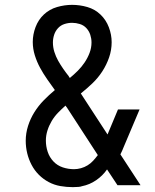

<svg xmlns="http://www.w3.org/2000/svg" viewBox="-20 -763 640 791"><path d="M280 8Q254 8 228.5 3.5Q203 -1 180.5 -13Q158 -25 140 -43Q122 -61 110 -84Q98 -107 92 -132Q86 -157 86 -183Q86 -214 95.5 -244Q105 -274 121.5 -300.5Q138 -327 160 -349.5Q182 -372 206 -392Q190 -414 174 -437Q158 -460 145 -484Q132 -508 123.5 -535Q115 -562 115 -590Q115 -621 126.5 -651.5Q138 -682 161 -703.5Q184 -725 215 -734Q246 -743 277 -743Q309 -743 340 -734Q371 -725 394 -703Q417 -681 428.5 -650.5Q440 -620 440 -589Q440 -557 429.5 -526.5Q419 -496 401.5 -469Q384 -442 361 -420Q338 -398 313 -378Q316 -374 318.5 -369.5Q321 -365 324 -361L423 -209L466 -312H555L489 -156Q486 -149 483 -141.5Q480 -134 476 -127L559 0H464L421 -65Q403 -39 376 -20.5Q349 -2 318 4L311 6L303 7Q297 7 291.5 7.5Q286 8 280 8ZM268 -442Q285 -456 300.5 -471.5Q316 -487 328.5 -505.5Q341 -524 349 -545Q357 -566 357 -588Q357 -604 352 -619.5Q347 -635 336 -647Q325 -659 309 -664Q293 -669 277 -669Q261 -669 245.5 -664Q230 -659 219 -647Q208 -635 203 -619.5Q198 -604 198 -588Q198 -568 204 -549Q210 -530 219.5 -513Q229 -496 240.5 -479.5Q252 -463 264 -448V-447Q264 -447 264 -447Q264 -447 264 -447V-446Q264 -446 264 -446Q264 -446 265 -446Q265 -445 266 -444Q267 -443 268 -442ZM285 -66Q299 -66 313.5 -70Q328 -74 341 -82Q354 -90 364 -101Q374 -112 383 -124L255 -321Q253 -323 252 -324.5Q251 -326 250 -328Q234 -314 219 -298.5Q204 -283 193 -264.5Q182 -246 175.5 -225.5Q169 -205 169 -184Q169 -160 176.5 -137.5Q184 -115 200 -98Q216 -81 238.5 -73.5Q261 -66 285 -66Z"/></svg>

Font: Iosevka Curly Slab Extended
Style: Regular
Weight: 400
Width: 7
Monospace: yes
Designer: Belleve Invis
Foundry: Belleve Invis
Version: Version 11.1.0; ttfautohint (v1.8.3)